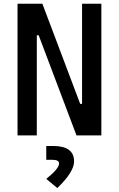

<svg xmlns="http://www.w3.org/2000/svg" viewBox="-20 -713 626 1011"><path d="M382.8 0 183.6 -527.3H173.8V0H72.3V-693.4H203.1L402.3 -166H412.1V-693.4H513.7V0ZM281.7 277.3 223.6 229Q291 175.3 291 147.5Q291 128.4 255.4 128.4H223.6V55.7H260.3Q370.1 55.7 370.1 137.2Q370.1 192.4 281.7 277.3Z"/></svg>

Font: CaskaydiaCove NFP
Style: Regular
Weight: 400
Designer: Aaron Bell
Foundry: Saja Typeworks
Version: Version 2111.001; VTT 6.35;Nerd Fonts 3.1.1